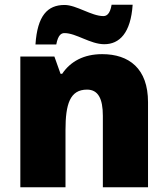

<svg xmlns="http://www.w3.org/2000/svg" viewBox="-20 -885 710 812"><path d="M130 -697H218C226 -740 241 -745 253 -745C302 -745 362 -698 421 -698C485 -698 533 -745 541 -865H452C445 -823 429 -817 417 -817C367 -817 303 -864 253 -864C181 -864 138 -819 130 -697ZM412 -656C334 -656 278 -625 243 -573H236L210 -646H66V-93H257V-335C257 -445 276 -506 348 -506C395 -506 415 -468 415 -395V-93H606V-453C606 -595 526 -656 412 -656Z"/></svg>

Font: Noto Sans Telugu UI Black
Style: Regular
Weight: 900
Designer: Jelle Bosma - Monotype Design Team
Foundry: Monotype Imaging Inc.
Version: Version 2.005